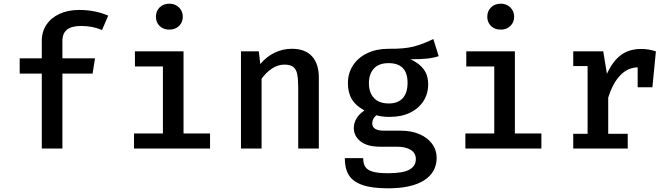

<svg xmlns="http://www.w3.org/2000/svg" viewBox="-20 -807 3640 1043"><path d="M568 -722 534 -644Q483 -666 421 -666Q369 -666 344 -646Q319 -626 319 -584V-490H496L483 -407H319V0H207V-407H87V-490H207V-585Q207 -635 232.5 -673Q258 -711 304 -732Q350 -753 410 -753Q496 -753 568 -722Z M973 -716Q973 -686 952.5 -666Q932 -646 900 -646Q867 -646 847 -666Q827 -686 827 -716Q827 -747 847.5 -767Q868 -787 900 -787Q932 -787 952.5 -766.5Q973 -746 973 -716ZM977 -82H1121V0H708V-82H865V-446H713V-528H977Z M1289 -528H1386L1394 -459Q1427 -499 1471.5 -520.5Q1516 -542 1565 -542Q1638 -542 1675 -501Q1712 -460 1712 -385V0H1600V-329Q1600 -378 1594.5 -404.5Q1589 -431 1573 -443.5Q1557 -456 1525 -456Q1489 -456 1456.5 -434Q1424 -412 1401 -379V0H1289Z M2363 -502Q2334 -492 2297.5 -488.5Q2261 -485 2210 -485Q2258 -463 2282 -430Q2306 -397 2306 -350Q2306 -298 2280.5 -258Q2255 -218 2208 -195Q2161 -172 2097 -172Q2052 -172 2025 -181Q2014 -173 2008 -161.5Q2002 -150 2002 -137Q2002 -97 2067 -97H2159Q2215 -97 2259 -78Q2303 -59 2327.5 -25.5Q2352 8 2352 50Q2352 129 2284 172.5Q2216 216 2088 216Q1999 216 1947.5 197.5Q1896 179 1874.5 143.5Q1853 108 1853 52H1953Q1953 82 1964.5 99.5Q1976 117 2005 125.5Q2034 134 2089 134Q2169 134 2204 114.5Q2239 95 2239 57Q2239 25 2211.5 7.5Q2184 -10 2137 -10H2046Q1975 -10 1938.5 -39Q1902 -68 1902 -112Q1902 -139 1917 -164Q1932 -189 1960 -207Q1913 -232 1891.5 -267.5Q1870 -303 1870 -355Q1870 -410 1898 -452.5Q1926 -495 1976 -518.5Q2026 -542 2090 -542Q2176 -541 2226.5 -554Q2277 -567 2334 -595ZM1984 -355Q1984 -304 2011.5 -274.5Q2039 -245 2092 -245Q2142 -245 2168 -274Q2194 -303 2194 -357Q2194 -464 2091 -464Q2038 -464 2011 -434.5Q1984 -405 1984 -355Z M2773 -716Q2773 -686 2752.5 -666Q2732 -646 2700 -646Q2667 -646 2647 -666Q2627 -686 2627 -716Q2627 -747 2647.5 -767Q2668 -787 2700 -787Q2732 -787 2752.5 -766.5Q2773 -746 2773 -716ZM2777 -82H2921V0H2508V-82H2665V-446H2513V-528H2777Z M3543 -528 3524 -333H3444V-441Q3389 -440 3348.5 -397Q3308 -354 3284 -276V-80H3390V0H3094V-80H3172V-448H3094V-528H3257L3277 -406Q3308 -474 3352.5 -507.5Q3397 -541 3463 -541Q3504 -541 3543 -528Z"/></svg>

Font: Fira Mono Medium
Style: Regular
Weight: 500
Designer: Carrois Corporate & Edenspiekermann AG
Foundry: Carrois Corporate GbR & Edenspiekermann AG
Version: Version 3.206